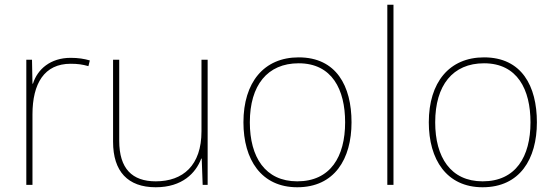

<svg xmlns="http://www.w3.org/2000/svg" viewBox="-20 -780 2345 810"><path d="M278 -536C193 -536 138 -488 119 -427H117L115 -528H91V0H117V-297C117 -428 167 -511 278 -511C308 -511 328 -508 353 -501L359 -525C335 -532 310 -536 278 -536Z M856 -528H830V-226C830 -82 752 -15 637 -15C538 -15 483 -68 483 -186V-528H457V-182C457 -57 519 10 637 10C749 10 806 -50 829 -111H831L835 0H856Z M1463 -264C1463 -417 1399 -538 1240 -538C1093 -538 1007 -432 1007 -264C1007 -107 1082 10 1234 10C1391 10 1463 -109 1463 -264ZM1034 -264C1034 -420 1108 -513 1240 -513C1381 -513 1436 -402 1436 -264C1436 -119 1374 -15 1234 -15C1099 -15 1034 -117 1034 -264Z M1640 0V-760H1614V0Z M2245 -264C2245 -417 2181 -538 2022 -538C1875 -538 1789 -432 1789 -264C1789 -107 1864 10 2016 10C2173 10 2245 -109 2245 -264ZM1816 -264C1816 -420 1890 -513 2022 -513C2163 -513 2218 -402 2218 -264C2218 -119 2156 -15 2016 -15C1881 -15 1816 -117 1816 -264Z"/></svg>

Font: Noto Sans Arabic UI Th
Style: Regular
Weight: 100
Designer: Monotype Design Team, Nadine Chahine and Nizar Qandah
Foundry: Monotype Imaging Inc.
Version: Version 2.010